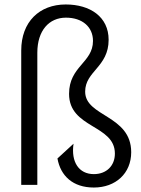

<svg xmlns="http://www.w3.org/2000/svg" viewBox="-20 -827 631 859"><path d="M466 -649C466 -752 383 -807 274 -807C157 -807 75 -730 75 -601V0H147V-591C147 -691 200 -748 275 -748C349 -748 396 -706 396 -644C396 -546 289 -531 289 -407C289 -252 494 -270 494 -140C494 -85 456 -48 400 -48C333 -48 297 -102 309 -184L237 -118C251 -40 306 12 400 12C497 12 567 -51 567 -146C567 -313 361 -304 361 -417C361 -509 466 -527 466 -649Z"/></svg>

Font: Absans
Style: Regular
Weight: 400
Designer: Valerio Monopoli
Version: Version 1.200;Glyphs 3.2 (3217)